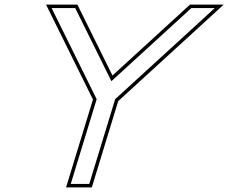

<svg xmlns="http://www.w3.org/2000/svg" viewBox="-20 -775 987 830"><path d="M477.9 -346.4 378.1 -20 365.9 20H285.9L298.1 -20L397.9 -346.2L235.4 -675L203.2 -740H305.2L312.7 -725L461.6 -424L790.7 -725L807.2 -740H908.2L837.4 -675ZM491.1 -338.1 847.5 -663.9 946.8 -755H801.5L780.5 -736.1L466.2 -448.5L314.6 -755H179.1L381.8 -344.9L265.6 35H377Z"/></svg>

Font: Nordica Plus
Style: NordicaClassicLightOblOl
Weight: 300
Version: Version 1.01